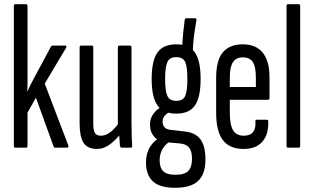

<svg xmlns="http://www.w3.org/2000/svg" viewBox="-20 -703 1495 914"><path d="M52 0Q46 0 46 -9V-674Q46 -683 53 -683H104Q111 -683 111 -674V-372Q111 -353 111 -336.5Q111 -320 111 -303.5Q111 -287 110 -268H111Q122 -294 134 -316Q146 -338 159 -363L223 -482Q226 -486 231 -486H290Q299 -486 295 -476L193 -305L305 -11Q308 0 300 0H242Q237 0 235 -6L151 -238L111 -167V-9Q111 0 105 0Z M442 6Q396 6 377.5 -23.5Q359 -53 359 -116V-477Q359 -486 366 -486H417Q424 -486 424 -477V-117Q424 -81 432.5 -69Q441 -57 460 -57Q486 -57 509.5 -77Q533 -97 555 -131L561 -75Q535 -40 505 -17Q475 6 442 6ZM559 0Q553 0 551 -9Q549 -30 547.5 -58.5Q546 -87 546 -101L541 -107V-477Q541 -486 549 -486H599Q606 -486 606 -477V-120Q606 -78 607 -51.5Q608 -25 609 -11Q610 0 603 0Z M813 191Q741 191 708 160.5Q675 130 675 70Q675 27 694 -3.5Q713 -34 748 -53L791 -30Q769 -19 754.5 5Q740 29 740 59Q740 96 757.5 112.5Q775 129 815 129Q859 129 876.5 110.5Q894 92 894 53Q894 18 881 0.5Q868 -17 837 -20L771 -26Q734 -29 714 -52Q694 -75 694 -109Q694 -135 705 -153Q716 -171 731 -183Q746 -195 758 -202L798 -174Q778 -167 766 -154.5Q754 -142 754 -124Q754 -108 763 -97.5Q772 -87 792 -85L859 -77Q910 -72 934 -40Q958 -8 958 57Q958 125 923.5 158Q889 191 813 191ZM819 -162Q758 -162 730 -201Q702 -240 702 -327Q702 -414 729.5 -453Q757 -492 819 -492Q881 -492 908 -453Q935 -414 935 -327Q935 -240 908 -201Q881 -162 819 -162ZM819 -223Q851 -223 861.5 -246Q872 -269 872 -327Q872 -385 861.5 -408Q851 -431 819 -431Q788 -431 777 -408Q766 -385 766 -327Q766 -269 777 -246Q788 -223 819 -223ZM897 -447 847 -471Q849 -517 852.5 -550.5Q856 -584 859 -606Q860 -616 866 -616H909Q917 -616 915 -607Q910 -578 904.5 -540.5Q899 -503 897 -447Z M1140 6Q1073 6 1041 -36Q1009 -78 1009 -166V-333Q1009 -416 1041 -454Q1073 -492 1136 -492Q1198 -492 1230.5 -452.5Q1263 -413 1263 -335V-236Q1263 -228 1256 -228H1074V-167Q1074 -109 1089.5 -83Q1105 -57 1140 -57Q1170 -57 1184 -73.5Q1198 -90 1196 -123Q1194 -133 1202 -133H1250Q1257 -133 1257 -125Q1259 -62 1228.5 -28Q1198 6 1140 6ZM1074 -289H1198V-334Q1198 -385 1183.5 -407.5Q1169 -430 1136 -430Q1104 -430 1089 -407Q1074 -384 1074 -334Z M1351 0Q1344 0 1344 -9V-674Q1344 -683 1351 -683H1402Q1409 -683 1409 -674V-9Q1409 0 1402 0Z"/></svg>

Font: Sofia Sans Extra Condensed
Style: Regular
Weight: 400
Designer: Botio Nikoltchev, Ani Petrova
Foundry: lettersoup
Version: Version 4.101